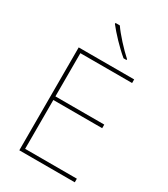

<svg xmlns="http://www.w3.org/2000/svg" viewBox="-228 -1053 1007 1154"><g transform="rotate(30 275.0 -476.0)"><path d="M251 -952H221V-945C256 -900 316 -836 369 -792H390V-798C345 -838 280 -909 251 -952ZM488 0V-25H129V-364H468V-389H129V-689H488V-714H103V0Z"/></g></svg>

Font: Noto Sans Devanagari UI Thin
Style: Regular
Weight: 100
Designer: Jelle Bosma - Monotype Design Team
Foundry: Monotype Imaging Inc.
Version: Version 2.004